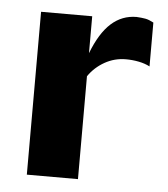

<svg xmlns="http://www.w3.org/2000/svg" viewBox="-44 -566 529 606"><g transform="rotate(5 221.0 -263.0)"><path d="M63 0V-516H225V-399Q250 -464 284.5 -495Q319 -526 365 -526Q382 -525 393 -523Q404 -521 419 -513V-374Q404 -382 384 -386Q364 -390 343 -390Q307 -390 276 -372.5Q245 -355 225 -326V0Z"/></g></svg>

Font: Red Hat Text VF
Style: Regular
Weight: 300
Designer: Pentagram, MCKL
Foundry: Pentagram, MCKL
Version: Version 1.023